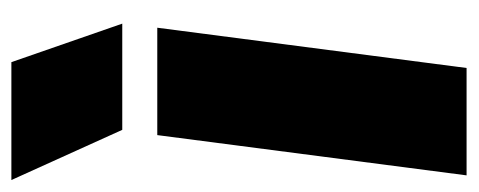

<svg xmlns="http://www.w3.org/2000/svg" viewBox="-274 -554 820 329"><g transform="rotate(-90 135.5 -390.0)"><path d="M183 0H-1L68 -530H252ZM259 -590H77L-9 -780H193Z"/></g></svg>

Font: Tanohe Sans ExtraBold
Style: Italic
Weight: 800
Designer: Village Type and Design LLC & Cristiano Sobral
Foundry: Cooper Hewitt Smithsonian Design Museum
Version: Version 1.00;September 29, 2021;FontCreator 13.0.0.2655 64-b